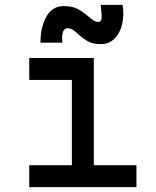

<svg xmlns="http://www.w3.org/2000/svg" viewBox="-20 -768 640 788"><path d="M275 -90V-440H100V-530H365V-90H540V0H100V-90ZM242 -743Q275 -743 297 -732Q319 -721 342 -701Q356 -689 365 -683.5Q374 -678 384 -678Q396 -678 397 -695Q398 -712 393 -748H483Q490 -707 481.5 -670Q473 -633 450.5 -610Q428 -587 394 -587Q361 -587 341.5 -598Q322 -609 301 -628Q288 -640 278.5 -646Q269 -652 257 -652Q248 -652 242.5 -644.5Q237 -637 235.5 -624Q234 -611 236 -593H146Q146 -655 170 -699Q194 -743 242 -743Z"/></svg>

Font: Fliege Mono Thin
Style: Regular
Weight: 100
Version: Version 0.020;Glyphs 3.3 (3306)